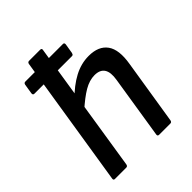

<svg xmlns="http://www.w3.org/2000/svg" viewBox="-193 -796 909 909"><g transform="rotate(-45 261.0 -341.5)"><path d="M63 -555Q53 -555 54 -566L62 -616Q64 -626 73 -626H325Q334 -626 333 -615L325 -566Q324 -562 322 -558.5Q320 -555 314 -555H125ZM47 0Q37 0 39 -11L144 -673Q146 -683 155 -683H229Q240 -683 238 -673L134 -11Q132 0 123 0ZM343 0Q333 0 334 -10L384 -326Q399 -416 326 -416Q292 -416 256 -395Q220 -374 170 -329L177 -401Q224 -449 272 -474.5Q320 -500 371 -500Q437 -500 466 -459.5Q495 -419 481 -336L429 -10Q427 0 418 0Z"/></g></svg>

Font: Sofia Sans Semi Condensed SemiBold
Style: Italic
Weight: 600
Italic angle: -9°
Version: Version 4.100